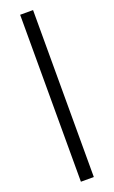

<svg xmlns="http://www.w3.org/2000/svg" viewBox="-193 -849 659 1111"><g transform="rotate(-20 136.5 -294.0)"><path d="M97 220V-808H176.5V220Z"/></g></svg>

Font: Encode Sans SC Expanded
Style: Regular
Weight: 400
Width: 7
Designer: Multiple Designers
Foundry: Impallari Type
Version: Version 3.002